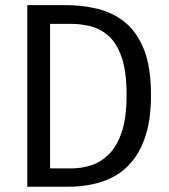

<svg xmlns="http://www.w3.org/2000/svg" viewBox="-20 -708 640 728"><path d="M460 -347.5Q460 -437.5 441 -491.5Q422 -545.5 391 -572.5Q360 -599.5 323.2 -608.5Q286.5 -617.5 251 -617.5H170V-69.5H252Q289 -69.5 325.8 -81.2Q362.5 -93 393 -123.2Q423.5 -153.5 441.8 -207.8Q460 -262 460 -347.5ZM552.5 -347.5Q552.5 -261.5 534.2 -200.8Q516 -140 484.5 -100.5Q453 -61 412.8 -39.2Q372.5 -17.5 328.2 -8.8Q284 0 241.5 0H83.5V-688.5H230.5Q291 -688.5 348.2 -675Q405.5 -661.5 451.8 -625.2Q498 -589 525.2 -522Q552.5 -455 552.5 -347.5Z"/></svg>

Font: Fira Code Light
Style: Regular
Weight: 400
Monospace: yes
Version: Version 5.002